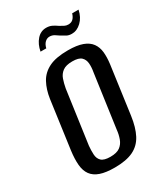

<svg xmlns="http://www.w3.org/2000/svg" viewBox="-162 -701 682 783"><g transform="rotate(-30 179.0 -310.0)"><path d="M144 7Q102 7 76 -2Q50 -11 36.5 -29.5Q23 -48 20.5 -76.5Q18 -105 23 -143L54 -368Q60 -409 76.5 -439.5Q93 -470 126 -486.5Q159 -503 216 -503Q258 -503 284 -493.5Q310 -484 323 -466Q336 -448 338.5 -423.5Q341 -399 337 -368L306 -143Q299 -92 281.5 -58.5Q264 -25 231 -9Q198 7 144 7ZM150 -40Q180 -40 195.5 -51.5Q211 -63 218 -82.5Q225 -102 227 -123L262 -373Q266 -395 264.5 -413.5Q263 -432 251 -443.5Q239 -455 209 -455Q179 -455 163.5 -443.5Q148 -432 141.5 -413.5Q135 -395 131 -373L96 -123Q94 -102 95 -82.5Q96 -63 108 -51.5Q120 -40 150 -40ZM265 -553Q251 -553 241.5 -558Q232 -563 219 -571Q211 -577 201 -583Q191 -589 179 -589Q167 -589 157.5 -580Q148 -571 144 -554H117Q123 -586 141 -606.5Q159 -627 185 -627Q200 -627 211.5 -621.5Q223 -616 234 -608Q244 -602 252.5 -597.5Q261 -593 271 -593Q285 -593 293.5 -601Q302 -609 307 -625H337Q330 -592 309.5 -572.5Q289 -553 265 -553Z"/></g></svg>

Font: Alumni Sans Medium
Style: Italic
Weight: 500
Italic angle: -8°
Designer: Robert E. Leuschke
Foundry: Robert E. Leuschke
Version: Version 1.016